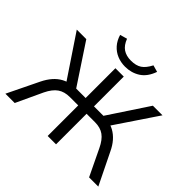

<svg xmlns="http://www.w3.org/2000/svg" viewBox="-207 -1166 1413 1413"><g transform="rotate(45 499.5 -459.5)"><path d="M16 0 135 -245Q156 -288 183 -319Q210 -350 244 -368.5Q278 -387 318 -391L283 -363L54 -705H153L369 -378L346 -395H456V-705H543V-395H654L630 -378L846 -705H946L716 -363L682 -391Q722 -387 755.5 -368.5Q789 -350 816 -319Q843 -288 863 -245L983 0H887L788 -206Q760 -265 723.5 -291.5Q687 -318 631 -318H543V0H456V-318H369Q313 -318 275.5 -292Q238 -266 209 -206L113 0ZM498 -763Q453 -763 414.5 -779Q376 -795 348.5 -826Q321 -857 307 -903L363 -919Q382 -869 415 -847Q448 -825 497 -825Q549 -825 581 -846Q613 -867 639 -918L692 -903Q666 -829 614.5 -796Q563 -763 498 -763Z"/></g></svg>

Font: Nunito Sans 9pt
Style: Regular
Weight: 400
Version: Version 3.101;gftools[0.9.27]